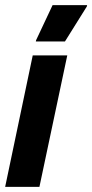

<svg xmlns="http://www.w3.org/2000/svg" viewBox="-34 -725 358 745"><path d="M-14 0 93 -510H227L119 0ZM105 -564 106 -569 170 -705H304L303 -700L218 -564Z"/></svg>

Font: Saira Condensed ExtraBold
Style: Italic
Weight: 800
Width: 3
Italic angle: -12°
Designer: Hector Gatti with collaboration of the Omnibus-Type team
Foundry: Omnibus-Type
Version: Version 1.101